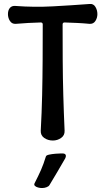

<svg xmlns="http://www.w3.org/2000/svg" viewBox="-20 -697 530 966"><path d="M305 -39Q306 -16 287.5 -3Q269 10 246 10Q221 10 202.5 -3Q184 -16 185 -39Q190 -130 192 -218.5Q194 -307 194.5 -395.5Q195 -484 195 -574Q195 -584 185 -584Q154 -583 122.5 -581.5Q91 -580 59 -577Q40 -576 30 -591.5Q20 -607 20 -626Q20 -646 30 -657.5Q40 -669 59 -667Q152 -660 245 -665Q338 -670 431 -677Q450 -679 460 -662.5Q470 -646 470 -626Q470 -607 460 -591.5Q450 -576 431 -577Q400 -580 368.5 -581.5Q337 -583 305 -584Q295 -584 295 -574Q295 -485 295.5 -395.5Q296 -306 298.5 -217Q301 -128 305 -39ZM229 234Q225 241 214 245Q203 249 193 249H189Q182 249 172 246.5Q162 244 156 238.5Q150 233 154 225Q174 186 186.5 157.5Q199 129 211 90Q213 84 227 81Q241 78 258.5 76.5Q276 75 287 75H294Q303 75 307 78Q311 81 311.5 86.5Q312 92 308 100Q286 138 269 167Q252 196 229 234Z"/></svg>

Font: Winky Sans
Style: Regular
Weight: 400
Designer: Simon Atzbach
Foundry: typofactur
Version: Version 1.205